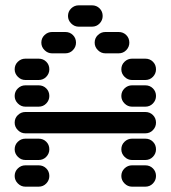

<svg xmlns="http://www.w3.org/2000/svg" viewBox="-20 -710 640 720"><path d="M435 -50Q435 -34 447 -22Q459 -10 475 -10H525Q542 -10 553.5 -22Q565 -34 565 -50Q565 -67 553.5 -78.5Q542 -90 525 -90H475Q459 -90 447 -78.5Q435 -67 435 -50ZM35 -50Q35 -34 47 -22Q59 -10 75 -10H125Q142 -10 153.5 -22Q165 -34 165 -50Q165 -67 153.5 -78.5Q142 -90 125 -90H75Q59 -90 47 -78.5Q35 -67 35 -50ZM435 -150Q435 -134 447 -122Q459 -110 475 -110H525Q542 -110 553.5 -122Q565 -134 565 -150Q565 -167 553.5 -178.5Q542 -190 525 -190H475Q459 -190 447 -178.5Q435 -167 435 -150ZM35 -150Q35 -134 47 -122Q59 -110 75 -110H125Q142 -110 153.5 -122Q165 -134 165 -150Q165 -167 153.5 -178.5Q142 -190 125 -190H75Q59 -190 47 -178.5Q35 -167 35 -150ZM35 -250Q35 -234 47 -222Q59 -210 75 -210H525Q542 -210 553.5 -222Q565 -234 565 -250Q565 -267 553.5 -278.5Q542 -290 525 -290H75Q59 -290 47 -278.5Q35 -267 35 -250ZM435 -350Q435 -334 447 -322Q459 -310 475 -310H525Q542 -310 553.5 -322Q565 -334 565 -350Q565 -367 553.5 -378.5Q542 -390 525 -390H475Q459 -390 447 -378.5Q435 -367 435 -350ZM35 -350Q35 -334 47 -322Q59 -310 75 -310H125Q142 -310 153.5 -322Q165 -334 165 -350Q165 -367 153.5 -378.5Q142 -390 125 -390H75Q59 -390 47 -378.5Q35 -367 35 -350ZM435 -450Q435 -434 447 -422Q459 -410 475 -410H525Q542 -410 553.5 -422Q565 -434 565 -450Q565 -467 553.5 -478.5Q542 -490 525 -490H475Q459 -490 447 -478.5Q435 -467 435 -450ZM35 -450Q35 -434 47 -422Q59 -410 75 -410H125Q142 -410 153.5 -422Q165 -434 165 -450Q165 -467 153.5 -478.5Q142 -490 125 -490H75Q59 -490 47 -478.5Q35 -467 35 -450ZM335 -550Q335 -534 347 -522Q359 -510 375 -510H425Q442 -510 453.5 -522Q465 -534 465 -550Q465 -567 453.5 -578.5Q442 -590 425 -590H375Q359 -590 347 -578.5Q335 -567 335 -550ZM135 -550Q135 -534 147 -522Q159 -510 175 -510H225Q242 -510 253.5 -522Q265 -534 265 -550Q265 -567 253.5 -578.5Q242 -590 225 -590H175Q159 -590 147 -578.5Q135 -567 135 -550ZM235 -650Q235 -634 247 -622Q259 -610 275 -610H325Q342 -610 353.5 -622Q365 -634 365 -650Q365 -667 353.5 -678.5Q342 -690 325 -690H275Q259 -690 247 -678.5Q235 -667 235 -650Z"/></svg>

Font: Matrix Sans Raster
Style: Regular
Weight: 400
Designer: Brad Neil
Version: Version 1.100